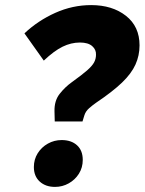

<svg xmlns="http://www.w3.org/2000/svg" viewBox="-20 -722 568 754"><path d="M76 -591Q129 -641 197 -671.5Q265 -702 338 -702Q421 -702 474.5 -660Q528 -618 528 -544Q528 -504 512 -468.5Q496 -433 459 -397.5Q422 -362 358 -319Q345 -310 330.5 -297.5Q316 -285 311 -268L304 -245H195L194 -285Q193 -326 214 -353Q235 -380 263 -400Q302 -428 322 -445.5Q342 -463 349.5 -477Q357 -491 357 -507Q358 -527 342 -541Q326 -555 294 -555Q259 -555 225.5 -538.5Q192 -522 152 -484ZM113 -66Q113 -96 128 -120Q143 -144 168 -158Q193 -172 222 -172Q260 -172 282.5 -151.5Q305 -131 305 -94Q305 -64 290 -40Q275 -16 250 -2Q225 12 196 12Q159 12 136 -9Q113 -30 113 -66Z"/></svg>

Font: Radio Canada
Style: Bold Italic
Weight: 700
Italic angle: -12°
Designer: Charles Daoud, Etienne Aubert Bonn, Alexandre Saumier Demers, Jacques Le Bailly
Foundry: Radio-Canada
Version: Version 2.104; ttfautohint (v1.8.4.7-5d5b);gftools[0.9.28.de